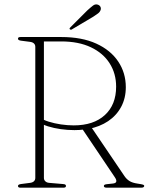

<svg xmlns="http://www.w3.org/2000/svg" viewBox="-20 -872 690 892"><path d="M564.5 -467Q564.5 -416 543 -375.8Q521.5 -335.5 482.5 -309.2Q443.5 -283 391 -273Q380.5 -271.5 370 -270.2Q359.5 -269 348.5 -268.2Q337.5 -267.5 326 -267.5Q294 -267.5 262.2 -272Q230.5 -276.5 203.2 -285Q176 -293.5 158 -306L164.5 -326Q180 -315 206.2 -306.8Q232.5 -298.5 263 -294Q293.5 -289.5 322.5 -289.5Q415 -289.5 467.2 -337.5Q519.5 -385.5 519.5 -469.5Q519.5 -530.5 489.2 -578Q459 -625.5 402 -652.5Q345 -679.5 264.5 -679.5H184V-45.5Q184 -36 190.5 -29.8Q197 -23.5 208 -22.5L272.5 -17Q280.5 -16.5 283.5 -14.2Q286.5 -12 286.5 -8Q286.5 0 274.5 0H75.5Q69 0 66.2 -2.2Q63.5 -4.5 63.5 -8Q63.5 -15 77.5 -17L120 -22.5Q131.5 -24 137.8 -30Q144 -36 144 -45.5V-654.5Q144 -664 137.8 -670Q131.5 -676 120 -677.5L77.5 -683Q63.5 -685 63.5 -692Q63.5 -696 66.2 -698Q69 -700 75.5 -700H264.5Q360.5 -700 427.2 -669.5Q494 -639 529.2 -586.2Q564.5 -533.5 564.5 -467ZM359 -278 402 -284.5 558.5 -53.5Q568 -39.5 581.5 -31Q595 -22.5 619 -19Q639.5 -16 644.8 -14Q650 -12 650 -8Q650 -4.5 646.2 -2.2Q642.5 0 636 0H476.5Q462.5 0 462.5 -8Q462.5 -12 466.5 -14Q470.5 -16 478 -16.5L505.5 -19.5Q518.5 -21 520.2 -28.5Q522 -36 513.5 -48.5ZM385.5 -823.5Q401.5 -838 412 -846Q422.5 -854 434 -850.5Q443 -847.5 446.5 -840.5Q450 -833.5 447.5 -826Q444.5 -816.5 435.2 -809.5Q426 -802.5 413.5 -794.5L314 -735.5Q312.5 -734 309.5 -734Q306.5 -734 304.5 -736Q302 -738.5 303.8 -741.2Q305.5 -744 307.5 -745.5Z"/></svg>

Font: Fraunces Thin
Style: Regular
Weight: 250
Version: Version 1.000;[b76b70a41]